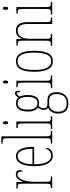

<svg xmlns="http://www.w3.org/2000/svg" viewBox="894 -1694 1042 2871"><g transform="rotate(-90 1415.5 -259.0)"><path d="M36 0H212V-20H201C138 -20 132 -25 132 -96V-274C132 -382 168 -519 239 -519C284 -519 286 -480 286 -443C302 -443 307 -460 307 -483C307 -517 288 -544 243 -544C178 -544 151 -483 133 -435H131L128 -536H31V-516H34C98 -516 104 -511 104 -440V-96C104 -25 98 -20 37 -20H36Z M523 10C598 10 639 -46 639 -77C639 -90 635 -96 630 -99C614 -57 581 -15 523 -15C443 -15 394 -97 394 -270H654V-291C654 -445 607 -542 515 -542C420 -542 366 -450 366 -262C366 -88 427 10 523 10ZM626 -295H394C398 -431 437 -517 515 -517C594 -517 624 -427 626 -295Z M704 0H893V-20H889C816 -20 812 -24 812 -94V-760H704V-740H717C777 -740 784 -736 784 -662V-94C784 -24 780 -20 707 -20H704Z M1014 -658C1027 -658 1037 -666 1037 -698C1037 -729 1027 -738 1014 -738C1000 -738 992 -729 992 -698C992 -666 1000 -658 1014 -658ZM922 0H1112V-20H1099C1039 -20 1033 -26 1033 -96V-536H937V-516H943C1001 -516 1005 -508 1005 -437V-96C1005 -26 999 -20 938 -20H922Z M1305 242C1411 242 1472 173 1472 67C1472 -13 1441 -71 1353 -71H1296C1255 -71 1232 -86 1232 -126C1232 -162 1247 -183 1263 -202C1274 -198 1296 -196 1310 -196C1389 -196 1429 -257 1429 -362C1429 -426 1420 -459 1407 -485C1427 -518 1440 -529 1452 -529C1472 -529 1473 -513 1473 -476C1487 -476 1494 -489 1494 -512C1494 -536 1481 -557 1456 -557C1427 -557 1410 -531 1392 -506C1377 -525 1346 -542 1310 -542C1230 -542 1183 -489 1183 -357C1183 -288 1209 -234 1243 -213C1225 -193 1207 -165 1207 -130C1207 -91 1223 -71 1239 -61C1203 -43 1152 -1 1152 87C1152 180 1197 242 1305 242ZM1307 -220C1242 -220 1211 -271 1211 -364C1211 -472 1248 -517 1305 -517C1368 -517 1401 -479 1401 -365C1401 -268 1371 -220 1307 -220ZM1306 217C1208 217 1180 158 1180 86C1180 15 1224 -46 1284 -46H1341C1423 -46 1444 -4 1444 67C1444 153 1405 217 1306 217Z M1624 -658C1637 -658 1647 -666 1647 -698C1647 -729 1637 -738 1624 -738C1610 -738 1602 -729 1602 -698C1602 -666 1610 -658 1624 -658ZM1532 0H1722V-20H1709C1649 -20 1643 -26 1643 -96V-536H1547V-516H1553C1611 -516 1615 -508 1615 -437V-96C1615 -26 1609 -20 1548 -20H1532Z M1934 10C2037 10 2091 -73 2091 -267C2091 -449 2043 -542 1936 -542C1826 -542 1777 -451 1777 -267C1777 -76 1834 10 1934 10ZM1935 -15C1846 -15 1805 -102 1805 -267C1805 -434 1839 -517 1934 -517C2030 -517 2063 -434 2063 -267C2063 -103 2030 -15 1935 -15Z M2167 0H2342V-20H2336C2276 -20 2270 -26 2270 -96V-333C2270 -467 2325 -517 2393 -517C2465 -517 2492 -457 2492 -364V0H2588V-20H2584C2526 -20 2520 -26 2520 -96V-363C2520 -486 2482 -542 2391 -542C2328 -542 2296 -508 2271 -459H2269L2266 -536H2170V-516H2175C2236 -516 2242 -511 2242 -441V-96C2242 -26 2236 -20 2175 -20H2167Z M2726 -658C2739 -658 2749 -666 2749 -698C2749 -729 2739 -738 2726 -738C2712 -738 2704 -729 2704 -698C2704 -666 2712 -658 2726 -658ZM2634 0H2824V-20H2811C2751 -20 2745 -26 2745 -96V-536H2649V-516H2655C2713 -516 2717 -508 2717 -437V-96C2717 -26 2711 -20 2650 -20H2634Z"/></g></svg>

Font: Noto Serif Lao ExtraCondensed Thin
Style: Regular
Weight: 100
Width: 2
Designer: Monotype Design Team
Foundry: Monotype Imaging Inc.
Version: Version 2.003